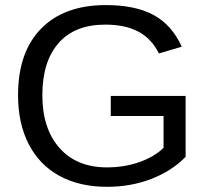

<svg xmlns="http://www.w3.org/2000/svg" viewBox="-20 -718 818 748"><path d="M50.3 -347.2C50.3 -274.3 64 -210.9 91.6 -157C119.1 -103.1 158.9 -61.8 210.9 -33.2C263 -4.6 325 9.8 397 9.8C458.8 9.8 516.2 -0.4 569.1 -20.8C622 -41.1 666.7 -69.8 703.1 -106.9V-344.2H411.6V-266.1H617.2V-142.1C593.1 -118.7 561.6 -100.1 522.7 -86.4C483.8 -72.8 441.9 -65.9 397 -65.9C318.2 -65.9 256.5 -91.1 211.9 -141.4C167.3 -191.7 145 -260.3 145 -347.2C145 -434.4 166 -502 208 -550C250 -598.1 310.7 -622.1 390.1 -622.1C441.2 -622.1 484 -613.1 518.3 -595.2C552.7 -577.3 579.6 -548.8 599.1 -509.8L688 -536.1C662.3 -592.8 625.7 -634 578.1 -659.7C530.6 -685.4 468.8 -698.2 392.6 -698.2C284.2 -698.2 200 -667.6 140.1 -606.4C80.2 -545.2 50.3 -458.8 50.3 -347.2Z"/></svg>

Font: Arimo
Style: Regular
Weight: 400
Designer: Steve Matteson
Foundry: Monotype Imaging Inc.
Version: Version 1.32